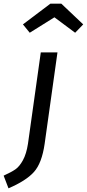

<svg xmlns="http://www.w3.org/2000/svg" viewBox="-95 -812 473 1045"><path d="M217.8 -526.9 147.9 -28.8Q132.8 76.2 89.8 124Q46.9 171.9 -48.8 212.9L-75.2 144Q-33.2 125 -11 109.6Q11.2 94.2 30 59.6Q48.8 24.9 57.1 -28.8L127 -526.9ZM29.8 -679.2 179.2 -792H238.8L357.9 -679.2L314 -633.8L201.2 -717.8L66.9 -633.8Z"/></svg>

Font: FiraSans-Italic
Style: Italic
Weight: 400
Italic angle: -8°
Designer: Carrois Corporate & Edenspiekermann AG
Foundry: Carrois Corporate GbR & Edenspiekermann AG
Version: Version 3.106;PS 003.106;hotconv 1.0.70;makeotf.lib2.5.58329